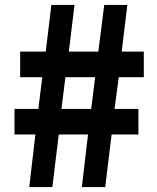

<svg xmlns="http://www.w3.org/2000/svg" viewBox="-20 -761 639 781"><path d="M99 0 124 -214H39V-318H136L152 -447H62V-551H166L189 -741H283L260 -551H380L404 -741H498L475 -551H565V-447H463L446 -318H543V-214H434L408 0H313L338 -214H219L193 0ZM230 -318H351L367 -447H246Z"/></svg>

Font: Noto Sans SC ExtraBold
Style: Regular
Weight: 800
Designer: Ryoko NISHIZUKA 西塚涼子 (kana, bopomofo & ideographs); Paul D. Hunt (Latin, Greek & Cyrillic); Sandoll Communications 산돌커뮤니
Foundry: Adobe
Version: Version 2.004-H2;hotconv 1.0.118;makeotfexe 2.5.65603